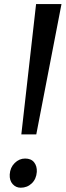

<svg xmlns="http://www.w3.org/2000/svg" viewBox="-20 -888 314 918"><path d="M152.5 -868.5H274L153.5 -245.5H82ZM26.5 -54Q28.5 -87 50.2 -108.5Q72 -130 100 -130Q129 -130 143.2 -111.8Q157.5 -93.5 156 -66Q153.5 -32 131.8 -11.2Q110 9.5 79 9.5Q56 9.5 40.5 -7.8Q25 -25 26.5 -54Z"/></svg>

Font: Merriweather 20pt Medium
Style: Italic
Weight: 500
Italic angle: -7.8°
Version: Version 2.101